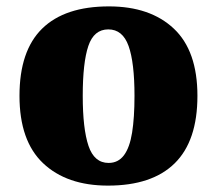

<svg xmlns="http://www.w3.org/2000/svg" viewBox="-20 -571 680 601"><path d="M318 10Q189 10 115 -60Q41 -130 41 -271Q41 -412 112 -481.5Q183 -551 321 -551Q450 -551 524 -481.5Q598 -412 598 -271Q598 -130 527 -60Q456 10 318 10ZM320 -61Q350 -61 368 -85Q386 -109 393.5 -156Q401 -203 401 -271Q401 -375 382.5 -427Q364 -479 319 -479Q274 -479 256.5 -427Q239 -375 239 -271Q239 -168 257 -114.5Q275 -61 320 -61Z"/></svg>

Font: Noto Serif Hebrew Black
Style: Regular
Weight: 900
Version: Version 2.003